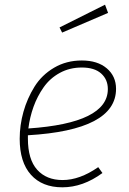

<svg xmlns="http://www.w3.org/2000/svg" viewBox="-20 -789 550 819"><path d="M441 -734 245 -650 234 -672 428 -769ZM475 -410Q475 -234 99 -212V-198Q99 -109 138.5 -65Q178 -21 247 -21Q320 -21 399 -76L417 -51Q334 10 246 10Q160 10 112 -43.5Q64 -97 64 -197Q64 -255 80 -312Q96 -369 127 -419Q158 -469 210.5 -500Q263 -531 329 -531Q396 -531 435.5 -497.5Q475 -464 475 -410ZM329 -501Q277 -501 235 -478Q193 -455 166 -416.5Q139 -378 123 -333.5Q107 -289 101 -241Q440 -264 440 -409Q440 -450 411.5 -475.5Q383 -501 329 -501Z"/></svg>

Font: Fira Sans UltraLight
Style: Italic
Weight: 200
Italic angle: -8°
Designer: Carrois Corporate & Edenspiekermann AG
Foundry: Carrois Corporate GbR & Edenspiekermann AG
Version: Version 4.203;PS 004.203;hotconv 1.0.88;makeotf.lib2.5.64775